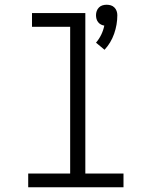

<svg xmlns="http://www.w3.org/2000/svg" viewBox="-20 -790 640 810"><path d="M421 -580 385 -610Q398 -625 407 -643.5Q416 -662 420 -682Q413 -683 406 -686.5Q399 -690 394 -696.5Q389 -703 387 -710.5Q385 -718 385 -726Q385 -735 388 -743.5Q391 -752 397.5 -758.5Q404 -765 412.5 -767.5Q421 -770 430 -770Q439 -770 447.5 -767.5Q456 -765 462.5 -758.5Q469 -752 472 -743.5Q475 -735 475 -726Q475 -686 461.5 -647.5Q448 -609 421 -580ZM99 0V-58H276V-677H115V-735H340V-58H501V0Z"/></svg>

Font: Iosevka Curly Slab LtEx
Style: Regular
Weight: 300
Width: 7
Monospace: yes
Designer: Belleve Invis
Foundry: Belleve Invis
Version: Version 11.1.0; ttfautohint (v1.8.3)